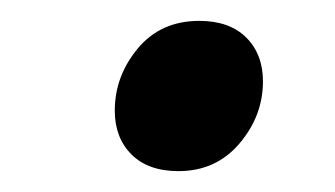

<svg xmlns="http://www.w3.org/2000/svg" viewBox="-20 -457 321 184"><path d="M151 -293Q122 -293 106 -309Q90 -325 90 -351Q90 -384 112 -410.5Q134 -437 171 -437Q200 -437 216 -421Q232 -405 232 -379Q232 -346 209.5 -319.5Q187 -293 151 -293Z"/></svg>

Font: Kufam Medium
Style: Italic
Weight: 500
Italic angle: -11°
Designer: Artur Schmal
Foundry: Original Type
Version: Version 1.301; ttfautohint (v1.8.3)